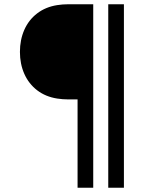

<svg xmlns="http://www.w3.org/2000/svg" viewBox="-20 -740 674 901"><path d="M344 141V-273.5H299.5Q274 -273.5 248.5 -277.5Q194 -286 154.5 -316.2Q115 -346.5 94.2 -393.2Q73.5 -440 73.5 -496.5Q73.5 -553 94 -599.8Q114.5 -646.5 154.2 -677Q194 -707.5 248.5 -716Q274 -720 299.5 -720H417.5V141ZM488 141V-720H561.5V141Z"/></svg>

Font: Vela Sans
Style: Regular
Weight: 400
Designer: Principal design: Mikhail Sharanda - project Manrope.
Design modification: Ravid Balaliev
Foundry: Mikhail Sharanda
Version: Version 1.001